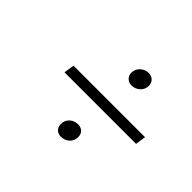

<svg xmlns="http://www.w3.org/2000/svg" viewBox="-97 -727 795 795"><g transform="rotate(45 300.0 -330.0)"><path d="M373 -464.8Q356.9 -464.8 346.4 -475.3Q335.9 -485.8 335.9 -502Q335.9 -522.5 351.3 -537.1Q366.7 -551.8 387.2 -551.8Q404.3 -551.8 415 -541.5Q425.8 -531.2 425.8 -515.1Q425.8 -493.2 410.4 -479Q395 -464.8 373 -464.8ZM139.2 -307.1 146 -353H564.9L558.1 -307.1ZM316.9 -107.9Q300.3 -107.9 290 -117.9Q279.8 -127.9 279.8 -145Q279.8 -167 294.7 -180.9Q309.6 -194.8 331.1 -194.8Q348.1 -194.8 358.6 -184.8Q369.1 -174.8 369.1 -158.2Q369.1 -135.7 354 -121.8Q338.9 -107.9 316.9 -107.9Z"/></g></svg>

Font: Office Code Pro Light Italic
Style: Regular
Weight: 300
Italic angle: -9°
Designer: Nathan Rutzky & Paul D. Hunt
Foundry: Adobe Systems Incorporated
Version: Version 1.004;PS 001.004;hotconv 1.0.70;makeotf.lib2.5.58329